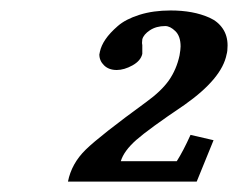

<svg xmlns="http://www.w3.org/2000/svg" viewBox="-20 -707 455 367"><path d="M203.1 -573.2Q188 -573.2 179 -582Q169.9 -590.8 169.9 -603Q169.9 -603.5 170.4 -605.2Q170.9 -606.9 170.9 -607.9Q173.3 -619.6 181.6 -631.8Q189.9 -644 205.1 -657.2Q220.2 -670.4 246.6 -678.7Q272.9 -687 306.2 -687Q327.6 -687 346.2 -683.6Q364.7 -680.2 380.6 -673.1Q396.5 -666 405.8 -652.3Q415 -638.7 415 -620.1Q415 -608.9 413.1 -603Q404.3 -557.1 333 -506.8Q264.2 -460.4 240.5 -439.5Q216.8 -418.5 210.9 -398.9H317.9Q330.1 -418 344.2 -449.2L388.2 -439L356 -359.9H109.9Q116.7 -394.5 144 -421.1Q171.4 -447.8 259.8 -512.2Q288.1 -532.7 302.7 -553.2Q317.4 -574.2 323.2 -601.1Q325.2 -612.8 325.2 -618.2Q325.2 -637.7 315.2 -647.5Q305.2 -657.2 295.9 -657.2Q278.8 -657.2 266.6 -649.2Q254.4 -641.1 252 -631.8Q251 -624.5 252 -621.1V-604Q249 -590.8 233.2 -582Q217.3 -573.2 203.1 -573.2Z"/></svg>

Font: Linux Libertine G
Style: Bold Italic
Weight: 700
Italic angle: -11.5°
Designer: Philipp H. Poll
Foundry: Philipp H. Poll
Version: Version 4.1.0